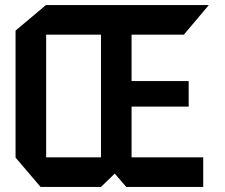

<svg xmlns="http://www.w3.org/2000/svg" viewBox="-20 -733 884 753"><path d="M139 0 41 -115V-116H496L376 0ZM41 -116V-613L160 -713H161V-116ZM475 0 376 -115V-116H777V0ZM376 -116V-597H496V-116ZM161 -597V-713H399L496 -598V-597ZM496 -315V-415H720V-315ZM496 -597 399 -713H798V-712L701 -597Z"/></svg>

Font: Foldit Medium
Style: Regular
Weight: 500
Version: Version 1.003